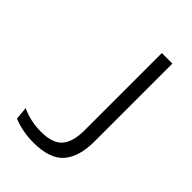

<svg xmlns="http://www.w3.org/2000/svg" viewBox="-196 -719 805 805"><g transform="rotate(45 206.5 -316.0)"><path d="M158.5 7.5Q125.5 7.5 94.8 1.5Q64 -4.5 39 -15L33.5 -72Q60.5 -59.5 89.2 -53.2Q118 -47 147.5 -47Q218.5 -47 246.2 -80Q274 -113 274 -180V-639H336.5V-176.5Q336.5 -86.5 296 -39.5Q255.5 7.5 158.5 7.5Z"/></g></svg>

Font: Anek Telugu Light
Style: Regular
Weight: 300
Version: Version 1.003